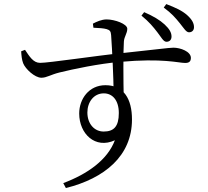

<svg xmlns="http://www.w3.org/2000/svg" viewBox="-20 -859 1040 960"><path d="M812.2 -650.1C826.9 -650.1 837.6 -659 837.6 -676.3C837.6 -695.5 827.8 -713.7 803.1 -736.7C779 -759 745.5 -778.9 700.8 -798.2L687.3 -780.9C725.6 -749.9 746.6 -723.8 766.6 -697.9C785.9 -673.4 796.8 -650.1 812.2 -650.1ZM296.3 56.5 309.4 81.2C502.1 33.1 639.9 -78.8 639.9 -261.7C639.9 -363.6 599.4 -433 507.1 -433C425.1 -433 376 -364.6 376 -291.5C376 -189.9 456.3 -112.4 554.4 -157.7C517.5 -59.4 417.7 11.1 296.3 56.5ZM498.2 -201.3C452.2 -201.3 416.9 -239.5 416.9 -296.6C416.9 -348.1 448.5 -392.2 499 -392.2C541.8 -392.2 574.1 -358.6 574.1 -293.7C574.1 -225.1 548.1 -201.3 498.2 -201.3ZM187.1 -470.3C213.4 -470.3 232.8 -485.6 277.9 -496.7C347.1 -513.7 474.1 -540.7 581.6 -549.7C793.6 -568.9 872.8 -544.2 905.8 -544.2C925.2 -544.2 934.4 -551.4 934.4 -569.7C934.4 -601.6 881.7 -620.6 847.2 -620.6C825.3 -620.6 757.2 -610.9 576.9 -592C470.4 -581.6 221.4 -544.2 180.3 -544.7C146.1 -544.9 127.4 -576.8 105.1 -609.9L85.8 -602.4C87 -582.5 89.1 -559.6 95.9 -542.5C106.9 -514.7 153.5 -470.3 187.1 -470.3ZM547.9 -406.9 598.9 -358.2C596.5 -456.1 595.9 -603.7 599.4 -650.7C600.8 -676.3 616.4 -691.6 616.4 -715.1C616.4 -739.5 553.6 -761.9 513.1 -761.9C487.2 -761.9 462.6 -750 444.5 -740.8L447.1 -720.4C476.5 -719.1 498.3 -717.6 513.1 -713.4C529.1 -708.5 534.1 -703.1 535.6 -683.2C541.2 -607.5 547.7 -459.9 547.9 -406.9ZM925 -697.5C939.3 -697.5 950 -706.6 950 -723C950 -742.2 940.5 -761.2 915.7 -783.4C890.6 -805.7 858.5 -820.4 811.4 -838.6L798.7 -821.2C838.8 -791.8 857.5 -769.3 878.6 -743.5C898.7 -718.9 910.4 -697.5 925 -697.5Z"/></svg>

Font: Source Han Serif TW VF
Style: Regular
Weight: 250
Designer: Ryoko NISHIZUKA 西塚涼子 (kana & ideographs); Frank Grießhammer (Latin, Greek & Cyrillic); Wenlong ZHANG 张文龙 (bopomofo); San
Foundry: Adobe
Version: Version 2.002;hotconv 1.1.0;makeotfexe 2.6.0